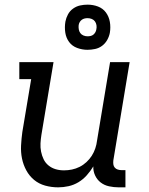

<svg xmlns="http://www.w3.org/2000/svg" viewBox="-20 -797 640 825"><path d="M230 8Q201 8 174 0.5Q147 -7 126.5 -24Q106 -41 93 -65Q80 -89 74.5 -116Q69 -143 70.5 -172Q72 -201 76 -230L114 -457H63V-530H210L158 -218Q155 -199 154 -181Q153 -163 156.5 -145.5Q160 -128 167.5 -112.5Q175 -97 188.5 -86Q202 -75 219 -70Q236 -65 255 -65Q272 -65 289 -68.5Q306 -72 322 -80Q338 -88 351.5 -100.5Q365 -113 374.5 -128Q384 -143 389.5 -159.5Q395 -176 397 -193L453 -530H537L467 -108Q466 -99 467 -91Q468 -83 473 -77Q478 -71 486 -68.5Q494 -66 502 -66H519V8H490Q469 8 448.5 3.5Q428 -1 412.5 -13Q397 -25 388.5 -43.5Q380 -62 381 -82Q369 -62 353 -44Q337 -26 317 -14Q297 -2 274.5 3Q252 8 230 8ZM356 -583Q333 -583 311.5 -591Q290 -599 277 -616.5Q264 -634 260.5 -657Q257 -680 261 -704Q264 -720 272 -735Q280 -750 294 -760Q308 -770 324 -773.5Q340 -777 356 -777Q380 -777 401 -769Q422 -761 435 -743.5Q448 -726 452 -703Q456 -680 452 -656Q449 -640 440.5 -625Q432 -610 418.5 -600Q405 -590 388.5 -586.5Q372 -583 356 -583ZM356 -641Q363 -641 369.5 -642.5Q376 -644 381 -648Q386 -652 389.5 -658Q393 -664 394 -671Q396 -680 394.5 -689Q393 -698 388 -705Q383 -712 374.5 -715.5Q366 -719 356 -719Q350 -719 343.5 -717.5Q337 -716 331.5 -712Q326 -708 322.5 -702Q319 -696 318 -689Q317 -680 318.5 -671Q320 -662 325 -655Q330 -648 338.5 -644.5Q347 -641 356 -641Z"/></svg>

Font: Iosevka Curly Slab Extended
Style: Italic
Weight: 400
Width: 7
Italic angle: -9°
Monospace: yes
Designer: Belleve Invis
Foundry: Belleve Invis
Version: Version 11.1.0; ttfautohint (v1.8.3)